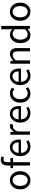

<svg xmlns="http://www.w3.org/2000/svg" viewBox="1976 -2740 776 4768"><g transform="rotate(-90 2364.0 -356.0)"><path d="M46 -242Q46 -360 111.5 -429Q177 -498 271 -498Q365 -498 430.5 -429Q496 -360 496 -242Q496 -126 430.5 -57Q365 12 271 12Q177 12 111.5 -57Q46 -126 46 -242ZM271 -56Q334 -56 372.5 -107.5Q411 -159 411 -242Q411 -326 372.5 -378Q334 -430 271 -430Q209 -430 170 -378Q131 -326 131 -242Q131 -159 170 -107.5Q209 -56 271 -56Z M638 0V-419H572V-481L638 -486V-563Q638 -639 673.5 -681.5Q709 -724 780 -724Q822 -724 861 -708L843 -645Q816 -657 788 -657Q720 -657 720 -563V-486H823V-419H720V0Z M1103 12Q1003 12 936.5 -57Q870 -126 870 -242Q870 -356 935 -427Q1000 -498 1088 -498Q1180 -498 1231 -436.5Q1282 -375 1282 -270Q1282 -241 1279 -223H951Q956 -146 999.5 -100Q1043 -54 1113 -54Q1175 -54 1234 -92L1263 -38Q1185 12 1103 12ZM950 -282H1210Q1210 -355 1178.5 -394Q1147 -433 1090 -433Q1037 -433 997 -392.5Q957 -352 950 -282Z M1402 0V-486H1470L1477 -398H1480Q1505 -445 1541 -471.5Q1577 -498 1618 -498Q1647 -498 1670 -488L1654 -416Q1628 -424 1607 -424Q1573 -424 1540 -397Q1507 -370 1484 -312V0Z M1936 12Q1836 12 1769.5 -57Q1703 -126 1703 -242Q1703 -356 1768 -427Q1833 -498 1921 -498Q2013 -498 2064 -436.5Q2115 -375 2115 -270Q2115 -241 2112 -223H1784Q1789 -146 1832.5 -100Q1876 -54 1946 -54Q2008 -54 2067 -92L2096 -38Q2018 12 1936 12ZM1783 -282H2043Q2043 -355 2011.5 -394Q1980 -433 1923 -433Q1870 -433 1830 -392.5Q1790 -352 1783 -282Z M2427 12Q2327 12 2263 -56Q2199 -124 2199 -242Q2199 -360 2267 -429Q2335 -498 2433 -498Q2512 -498 2575 -441L2533 -387Q2485 -430 2436 -430Q2370 -430 2327 -377.5Q2284 -325 2284 -242Q2284 -159 2325.5 -107.5Q2367 -56 2434 -56Q2494 -56 2548 -105L2584 -50Q2514 12 2427 12Z M2867 12Q2767 12 2700.5 -57Q2634 -126 2634 -242Q2634 -356 2699 -427Q2764 -498 2852 -498Q2944 -498 2995 -436.5Q3046 -375 3046 -270Q3046 -241 3043 -223H2715Q2720 -146 2763.5 -100Q2807 -54 2877 -54Q2939 -54 2998 -92L3027 -38Q2949 12 2867 12ZM2714 -282H2974Q2974 -355 2942.5 -394Q2911 -433 2854 -433Q2801 -433 2761 -392.5Q2721 -352 2714 -282Z M3166 0V-486H3234L3241 -416H3244Q3326 -498 3407 -498Q3555 -498 3555 -308V0H3473V-297Q3473 -365 3451 -396Q3429 -427 3381 -427Q3346 -427 3317 -409.5Q3288 -392 3248 -352V0Z M3879 12Q3786 12 3732 -55Q3678 -122 3678 -242Q3678 -357 3740 -427.5Q3802 -498 3889 -498Q3956 -498 4025 -442L4021 -525V-712H4104V0H4036L4029 -57H4026Q3955 12 3879 12ZM3897 -57Q3961 -57 4021 -124V-378Q3964 -429 3903 -429Q3844 -429 3803.5 -377Q3763 -325 3763 -243Q3763 -156 3798.5 -106.5Q3834 -57 3897 -57Z M4232 -242Q4232 -360 4297.5 -429Q4363 -498 4457 -498Q4551 -498 4616.5 -429Q4682 -360 4682 -242Q4682 -126 4616.5 -57Q4551 12 4457 12Q4363 12 4297.5 -57Q4232 -126 4232 -242ZM4457 -56Q4520 -56 4558.5 -107.5Q4597 -159 4597 -242Q4597 -326 4558.5 -378Q4520 -430 4457 -430Q4395 -430 4356 -378Q4317 -326 4317 -242Q4317 -159 4356 -107.5Q4395 -56 4457 -56Z"/></g></svg>

Font: Toshiba Sans
Style: Regular
Weight: 400
Designer: Paul D. Hunt
Foundry: Toshiba Corporation
Version: Version 2.020;PS 2.0;hotconv 1.0.86;makeotf.lib2.5.63406